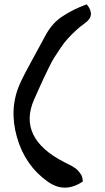

<svg xmlns="http://www.w3.org/2000/svg" viewBox="-20 -872 486 892"><path d="M189 -703Q204 -732 224 -755.5Q244 -779 271 -796.5Q298 -814 323 -826.5Q348 -839 383 -852Q426 -800 374 -764Q351 -748 330 -728Q309 -708 293.5 -691Q278 -674 260 -647Q242 -620 232 -604.5Q222 -589 206 -556Q190 -523 183.5 -509.5Q177 -496 160.5 -459Q144 -422 139 -411Q99 -321 134.5 -247.5Q170 -174 278 -119Q281 -117 294.5 -110.5Q308 -104 312.5 -101.5Q317 -99 327.5 -92Q338 -85 342 -80Q346 -75 352.5 -67Q359 -59 361.5 -49.5Q364 -40 365 -29Q281 28 202 -28Q96 -103 58.5 -235.5Q21 -368 73 -484Q92 -526 133 -600Q174 -674 189 -703Z"/></svg>

Font: Beth Ellen
Style: Regular
Weight: 400
Designer: Alyson Diaz
Version: Version 2.000